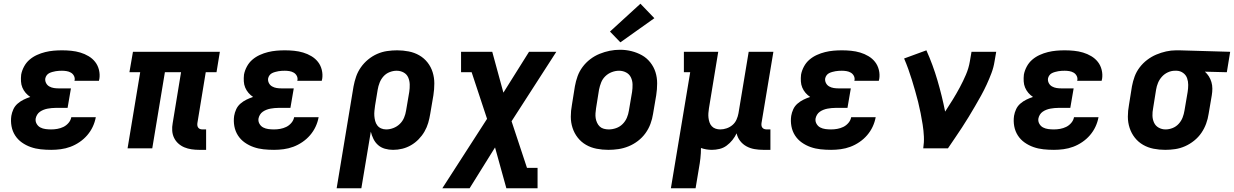

<svg xmlns="http://www.w3.org/2000/svg" viewBox="-20 -799 6645 1034"><path d="M256 8Q227 8 199 5Q171 2 145.5 -7Q120 -16 98 -31.5Q76 -47 61.5 -69.5Q47 -92 42 -119.5Q37 -147 41 -175Q44 -193 52 -210.5Q60 -228 75 -241Q90 -254 107.5 -262.5Q125 -271 143 -277Q129 -286 118 -299Q107 -312 100.5 -327.5Q94 -343 93 -361Q92 -379 94 -397Q98 -419 109.5 -440.5Q121 -462 139 -477.5Q157 -493 179 -503Q201 -513 223.5 -518.5Q246 -524 268.5 -526Q291 -528 314 -528Q339 -528 364 -525.5Q389 -523 412.5 -516Q436 -509 457 -496.5Q478 -484 492.5 -465.5Q507 -447 513 -422.5Q519 -398 515 -373Q514 -371 513.5 -368.5Q513 -366 513 -364H381Q381 -365 381 -365.5Q381 -366 382 -367Q384 -380 378 -391Q372 -402 361.5 -408Q351 -414 338.5 -416Q326 -418 314 -418Q305 -418 296.5 -417.5Q288 -417 279.5 -415.5Q271 -414 262 -411.5Q253 -409 245 -405Q237 -401 231.5 -393.5Q226 -386 224 -377Q222 -364 228 -352Q234 -340 245.5 -333.5Q257 -327 270 -325Q283 -323 297 -323H362L344 -218H280Q269 -218 258.5 -217Q248 -216 237 -214Q226 -212 215.5 -208Q205 -204 195.5 -197.5Q186 -191 180 -181Q174 -171 172 -160Q170 -145 177.5 -132Q185 -119 197.5 -112.5Q210 -106 225 -104Q240 -102 256 -102Q272 -102 289 -105Q306 -108 321.5 -115.5Q337 -123 349 -137Q361 -151 364 -168H496Q491 -141 479.5 -116.5Q468 -92 450 -71Q432 -50 408.5 -34Q385 -18 359.5 -8.5Q334 1 307.5 4.5Q281 8 256 8Z M1053 8Q1032 8 1011.5 5Q991 2 973 -5.5Q955 -13 940.5 -26Q926 -39 917.5 -56.5Q909 -74 907.5 -94.5Q906 -115 910 -136L955 -410H868L800 0H667L735 -410H677L696 -520H1164L1146 -410H1088L1043 -136Q1042 -129 1043 -122.5Q1044 -116 1048 -111Q1052 -106 1058 -104Q1064 -102 1071 -102H1090V8Z M1456 8Q1427 8 1399 5Q1371 2 1345.5 -7Q1320 -16 1298 -31.5Q1276 -47 1261.5 -69.5Q1247 -92 1242 -119.5Q1237 -147 1241 -175Q1244 -193 1252 -210.5Q1260 -228 1275 -241Q1290 -254 1307.5 -262.5Q1325 -271 1343 -277Q1329 -286 1318 -299Q1307 -312 1300.5 -327.5Q1294 -343 1293 -361Q1292 -379 1294 -397Q1298 -419 1309.5 -440.5Q1321 -462 1339 -477.5Q1357 -493 1379 -503Q1401 -513 1423.5 -518.5Q1446 -524 1468.5 -526Q1491 -528 1514 -528Q1539 -528 1564 -525.5Q1589 -523 1612.5 -516Q1636 -509 1657 -496.5Q1678 -484 1692.5 -465.5Q1707 -447 1713 -422.5Q1719 -398 1715 -373Q1714 -371 1713.5 -368.5Q1713 -366 1713 -364H1581Q1581 -365 1581 -365.5Q1581 -366 1582 -367Q1584 -380 1578 -391Q1572 -402 1561.5 -408Q1551 -414 1538.5 -416Q1526 -418 1514 -418Q1505 -418 1496.5 -417.5Q1488 -417 1479.5 -415.5Q1471 -414 1462 -411.5Q1453 -409 1445 -405Q1437 -401 1431.5 -393.5Q1426 -386 1424 -377Q1422 -364 1428 -352Q1434 -340 1445.5 -333.5Q1457 -327 1470 -325Q1483 -323 1497 -323H1562L1544 -218H1480Q1469 -218 1458.5 -217Q1448 -216 1437 -214Q1426 -212 1415.5 -208Q1405 -204 1395.5 -197.5Q1386 -191 1380 -181Q1374 -171 1372 -160Q1370 -145 1377.5 -132Q1385 -119 1397.5 -112.5Q1410 -106 1425 -104Q1440 -102 1456 -102Q1472 -102 1489 -105Q1506 -108 1521.5 -115.5Q1537 -123 1549 -137Q1561 -151 1564 -168H1696Q1691 -141 1679.5 -116.5Q1668 -92 1650 -71Q1632 -50 1608.5 -34Q1585 -18 1559.5 -8.5Q1534 1 1507.5 4.5Q1481 8 1456 8Z M1793 215 1884 -334Q1889 -361 1898 -387Q1907 -413 1923.5 -436.5Q1940 -460 1962.5 -478.5Q1985 -497 2011 -508.5Q2037 -520 2064.5 -524Q2092 -528 2119 -528Q2150 -528 2181 -522Q2212 -516 2238 -501Q2264 -486 2282.5 -462.5Q2301 -439 2310 -410Q2319 -381 2319 -349.5Q2319 -318 2314 -286L2297 -186Q2293 -161 2286 -137Q2279 -113 2266 -90.5Q2253 -68 2234.5 -49Q2216 -30 2193.5 -17Q2171 -4 2146.5 2Q2122 8 2097 8Q2074 8 2053 2Q2032 -4 2016.5 -17.5Q2001 -31 1991.5 -50Q1982 -69 1977 -90L1926 215ZM2060 -102Q2079 -102 2098.5 -109.5Q2118 -117 2133 -131.5Q2148 -146 2156 -165Q2164 -184 2167 -204L2184 -304Q2187 -324 2186.5 -344Q2186 -364 2178.5 -381.5Q2171 -399 2154 -408.5Q2137 -418 2116 -418Q2097 -418 2078 -410.5Q2059 -403 2045.5 -388Q2032 -373 2024.5 -354Q2017 -335 2014 -316L2000 -231Q1998 -217 1996.5 -202.5Q1995 -188 1996 -174.5Q1997 -161 2000.5 -147.5Q2004 -134 2012 -123.5Q2020 -113 2032.5 -107.5Q2045 -102 2060 -102Z M2362 215 2603 -159 2520 -410H2463V-520H2631L2691 -300L2829 -520H2976L2735 -146L2818 105H2875V215H2707L2646 -5L2509 215Z M3256 8Q3224 8 3193 2Q3162 -4 3136 -19Q3110 -34 3091.5 -57.5Q3073 -81 3063.5 -110Q3054 -139 3054 -170.5Q3054 -202 3060 -234L3076 -334Q3081 -362 3090.5 -388.5Q3100 -415 3117.5 -438.5Q3135 -462 3158.5 -480Q3182 -498 3209 -509Q3236 -520 3263.5 -525.5Q3291 -531 3319 -531Q3351 -531 3381 -523.5Q3411 -516 3437 -501.5Q3463 -487 3482 -463Q3501 -439 3510 -410.5Q3519 -382 3519 -350Q3519 -318 3514 -286L3497 -186Q3493 -159 3483 -132Q3473 -105 3456 -81.5Q3439 -58 3415.5 -40Q3392 -22 3365 -11Q3338 0 3310.5 4Q3283 8 3256 8ZM3258 -102Q3278 -102 3298 -109Q3318 -116 3333 -131Q3348 -146 3356 -165Q3364 -184 3367 -204L3384 -304Q3387 -324 3386.5 -344.5Q3386 -365 3377.5 -382.5Q3369 -400 3351.5 -409Q3334 -418 3314 -418Q3294 -418 3274.5 -410.5Q3255 -403 3240 -388.5Q3225 -374 3217.5 -355Q3210 -336 3206 -316L3190 -216Q3188 -203 3187 -189Q3186 -175 3188 -162.5Q3190 -150 3195.5 -138Q3201 -126 3210 -117.5Q3219 -109 3232 -105.5Q3245 -102 3258 -102ZM3321 -571 3265 -629 3429 -779 3504 -701Z M3593 215 3697 -410H3663V-520H3848L3798 -216Q3796 -203 3795 -190Q3794 -177 3795.5 -164.5Q3797 -152 3801 -140Q3805 -128 3813.5 -119Q3822 -110 3834 -106Q3846 -102 3859 -102Q3876 -102 3893.5 -108Q3911 -114 3925 -126Q3939 -138 3946.5 -155Q3954 -172 3957 -189L4012 -520H4145L4081 -136Q4080 -129 4081 -122.5Q4082 -116 4086 -111Q4090 -106 4096.5 -104Q4103 -102 4109 -102H4129V8H4091Q4067 8 4043.5 4Q4020 0 4000 -11Q3980 -22 3966 -40Q3952 -58 3947 -81Q3938 -62 3924.5 -45Q3911 -28 3893.5 -15Q3876 -2 3855 3Q3834 8 3814 8Q3799 8 3784 5.5Q3769 3 3755 -2Q3755 26 3752 53Q3749 80 3744 107L3726 215Z M4456 8Q4427 8 4399 5Q4371 2 4345.5 -7Q4320 -16 4298 -31.5Q4276 -47 4261.5 -69.5Q4247 -92 4242 -119.5Q4237 -147 4241 -175Q4244 -193 4252 -210.5Q4260 -228 4275 -241Q4290 -254 4307.5 -262.5Q4325 -271 4343 -277Q4329 -286 4318 -299Q4307 -312 4300.5 -327.5Q4294 -343 4293 -361Q4292 -379 4294 -397Q4298 -419 4309.5 -440.5Q4321 -462 4339 -477.5Q4357 -493 4379 -503Q4401 -513 4423.5 -518.5Q4446 -524 4468.5 -526Q4491 -528 4514 -528Q4539 -528 4564 -525.5Q4589 -523 4612.5 -516Q4636 -509 4657 -496.5Q4678 -484 4692.5 -465.5Q4707 -447 4713 -422.5Q4719 -398 4715 -373Q4714 -371 4713.5 -368.5Q4713 -366 4713 -364H4581Q4581 -365 4581 -365.5Q4581 -366 4582 -367Q4584 -380 4578 -391Q4572 -402 4561.5 -408Q4551 -414 4538.5 -416Q4526 -418 4514 -418Q4505 -418 4496.5 -417.5Q4488 -417 4479.5 -415.5Q4471 -414 4462 -411.5Q4453 -409 4445 -405Q4437 -401 4431.5 -393.5Q4426 -386 4424 -377Q4422 -364 4428 -352Q4434 -340 4445.5 -333.5Q4457 -327 4470 -325Q4483 -323 4497 -323H4562L4544 -218H4480Q4469 -218 4458.5 -217Q4448 -216 4437 -214Q4426 -212 4415.5 -208Q4405 -204 4395.5 -197.5Q4386 -191 4380 -181Q4374 -171 4372 -160Q4370 -145 4377.5 -132Q4385 -119 4397.5 -112.5Q4410 -106 4425 -104Q4440 -102 4456 -102Q4472 -102 4489 -105Q4506 -108 4521.5 -115.5Q4537 -123 4549 -137Q4561 -151 4564 -168H4696Q4691 -141 4679.5 -116.5Q4668 -92 4650 -71Q4632 -50 4608.5 -34Q4585 -18 4559.5 -8.5Q4534 1 4507.5 4.5Q4481 8 4456 8Z M4952 0Q4957 -32 4955.5 -64Q4954 -96 4949 -127.5Q4944 -159 4938 -189.5Q4932 -220 4924.5 -250Q4917 -280 4908.5 -309.5Q4900 -339 4891 -368.5Q4882 -398 4871.5 -427Q4861 -456 4849 -484L4969 -528Q5004 -450 5028.5 -366.5Q5053 -283 5070 -198Q5091 -230 5111 -262.5Q5131 -295 5149 -328.5Q5167 -362 5182 -397Q5197 -432 5203 -468L5212 -520H5345L5336 -468Q5331 -436 5319.5 -405.5Q5308 -375 5294 -344.5Q5280 -314 5264 -285Q5248 -256 5231 -227Q5214 -198 5196.5 -169Q5179 -140 5160.5 -112Q5142 -84 5123 -56Q5104 -28 5085 0Z M5656 8Q5627 8 5599 5Q5571 2 5545.5 -7Q5520 -16 5498 -31.5Q5476 -47 5461.5 -69.5Q5447 -92 5442 -119.5Q5437 -147 5441 -175Q5444 -193 5452 -210.5Q5460 -228 5475 -241Q5490 -254 5507.5 -262.5Q5525 -271 5543 -277Q5529 -286 5518 -299Q5507 -312 5500.5 -327.5Q5494 -343 5493 -361Q5492 -379 5494 -397Q5498 -419 5509.5 -440.5Q5521 -462 5539 -477.5Q5557 -493 5579 -503Q5601 -513 5623.5 -518.5Q5646 -524 5668.5 -526Q5691 -528 5714 -528Q5739 -528 5764 -525.5Q5789 -523 5812.5 -516Q5836 -509 5857 -496.5Q5878 -484 5892.5 -465.5Q5907 -447 5913 -422.5Q5919 -398 5915 -373Q5914 -371 5913.5 -368.5Q5913 -366 5913 -364H5781Q5781 -365 5781 -365.5Q5781 -366 5782 -367Q5784 -380 5778 -391Q5772 -402 5761.5 -408Q5751 -414 5738.5 -416Q5726 -418 5714 -418Q5705 -418 5696.5 -417.5Q5688 -417 5679.5 -415.5Q5671 -414 5662 -411.5Q5653 -409 5645 -405Q5637 -401 5631.5 -393.5Q5626 -386 5624 -377Q5622 -364 5628 -352Q5634 -340 5645.5 -333.5Q5657 -327 5670 -325Q5683 -323 5697 -323H5762L5744 -218H5680Q5669 -218 5658.5 -217Q5648 -216 5637 -214Q5626 -212 5615.5 -208Q5605 -204 5595.5 -197.5Q5586 -191 5580 -181Q5574 -171 5572 -160Q5570 -145 5577.5 -132Q5585 -119 5597.5 -112.5Q5610 -106 5625 -104Q5640 -102 5656 -102Q5672 -102 5689 -105Q5706 -108 5721.5 -115.5Q5737 -123 5749 -137Q5761 -151 5764 -168H5896Q5891 -141 5879.5 -116.5Q5868 -92 5850 -71Q5832 -50 5808.5 -34Q5785 -18 5759.5 -8.5Q5734 1 5707.5 4.5Q5681 8 5656 8Z M6255 8Q6223 8 6192.5 2Q6162 -4 6136 -19Q6110 -34 6091.5 -57.5Q6073 -81 6063.5 -110Q6054 -139 6054 -170.5Q6054 -202 6060 -234L6076 -334Q6081 -361 6090.5 -387Q6100 -413 6117.5 -436Q6135 -459 6158 -476.5Q6181 -494 6207 -505Q6233 -516 6260 -522Q6287 -528 6314 -528Q6318 -528 6322.5 -528Q6327 -528 6331 -528L6605 -520L6587 -410L6469 -413Q6481 -402 6490 -388Q6499 -374 6504 -357Q6509 -340 6509 -322Q6509 -304 6506 -286L6489 -186Q6485 -159 6475.5 -133Q6466 -107 6450 -83.5Q6434 -60 6411 -41.5Q6388 -23 6362 -11.5Q6336 0 6309 4Q6282 8 6255 8ZM6257 -102Q6276 -102 6295 -109.5Q6314 -117 6328 -132.5Q6342 -148 6349 -166.5Q6356 -185 6359 -204L6376 -304Q6379 -323 6379 -342Q6379 -361 6373 -378Q6367 -395 6352 -406Q6337 -417 6318 -418H6313Q6311 -418 6309.5 -418Q6308 -418 6307 -418Q6288 -418 6269.5 -409.5Q6251 -401 6237.5 -386Q6224 -371 6216.5 -353Q6209 -335 6206 -316L6190 -216Q6186 -196 6186.5 -176Q6187 -156 6195 -138.5Q6203 -121 6220 -111.5Q6237 -102 6257 -102Z"/></svg>

Font: Iosevka Etoile XBdObl
Style: Regular
Weight: 800
Italic angle: -9°
Designer: Belleve Invis
Foundry: Belleve Invis
Version: Version 15.5.2; ttfautohint (v1.8.4)